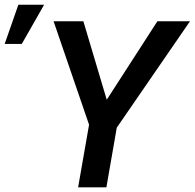

<svg xmlns="http://www.w3.org/2000/svg" viewBox="-102 -802 833 822"><path d="M-82 -613.8H-8.8L86.9 -781.7H-23.4ZM254.9 -710.9H127.4L279.3 -268.1L232.4 0H353.5L397.9 -255.4L711.4 -710.9H571.8L355 -375Z"/></svg>

Font: Roboto Medium
Style: Italic
Weight: 500
Italic angle: -12°
Designer: Google
Version: Version 2.137; 2017